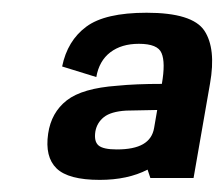

<svg xmlns="http://www.w3.org/2000/svg" viewBox="-20 -702 361 309"><path d="M222 -415.5 217.5 -429Q185.5 -412.5 140.5 -412.5Q90 -412.5 71 -431Q52 -449.5 57.5 -487Q62.5 -521 87.5 -540.5Q112.5 -560 168.5 -564Q198 -567 240.5 -567Q246.5 -601.5 240 -616.5Q234 -631.5 203.5 -631.5Q175.5 -631.5 157.5 -617.8Q139.5 -604 135 -578L80 -595Q88.5 -636.5 118.8 -659Q149 -681.5 216 -681.5Q289.5 -681.5 308.8 -652.8Q328 -624 318 -567.5L291.5 -415.5ZM228 -496 233 -525Q204 -524.5 183 -524Q158.5 -522.5 147.2 -513.5Q136 -504.5 133.5 -490.5Q131 -474.5 138.5 -468Q146 -461.5 168 -461.5Q195.5 -461.5 210.2 -470Q225 -478.5 228 -496Z"/></svg>

Font: Anybody SemiBold
Style: Italic
Weight: 600
Italic angle: -10°
Designer: Tyler Finck
Foundry: Etcetera Type Company
Version: Version 1.010; ttfautohint (v1.8.3) -l 8 -r 50 -G 200 -x 14 